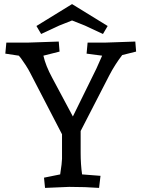

<svg xmlns="http://www.w3.org/2000/svg" viewBox="-20 -913 703 938"><path d="M645 -661 577 -644Q541 -597 514 -545L374 -273V-167Q374 -110 381 -61L471 -54L464 5Q398 0 318 0L200 5L195 -45L274 -61Q283 -119 283 -137V-257L128 -556Q119 -574 105 -595.5Q91 -617 82 -629L72 -641L6 -651L11 -705H120L267 -710L271 -661L192 -641Q203 -592 235 -533L336 -344L451 -578L479 -641L403 -651L408 -705H498L641 -710ZM332 -893 506 -786 483 -747 395 -788 332 -813 269 -788 181 -747 158 -786Z"/></svg>

Font: Andada
Style: Regular
Weight: 400
Designer: Carolina Giovagnoli
Foundry: Carolina Giovagnoli
Version: Version 1.003